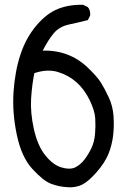

<svg xmlns="http://www.w3.org/2000/svg" viewBox="-20 -786 540 810"><path d="M266.6 3.9Q228.5 2 195.3 -10.7Q162.1 -23.4 116.2 -73.7Q70.3 -124 50.8 -217.8Q31.2 -311.5 37.1 -398.4Q43 -485.4 66.4 -556.2Q89.8 -627 133.8 -678.7Q177.7 -730.5 226.1 -749Q274.4 -767.6 331.1 -765.6L350.6 -755.9Q362.3 -742.2 360.4 -720.7L350.6 -701.2Q311.5 -691.4 271 -682.6Q230.5 -673.8 207 -646Q183.6 -618.2 160.2 -572.3Q214.8 -574.2 263.2 -556.2Q311.5 -538.1 351.1 -500Q390.6 -461.9 405.8 -437.5Q420.9 -413.1 438.5 -376Q456.1 -338.9 459 -295.4Q461.9 -252 457 -212.4Q452.1 -172.9 437.5 -136.7Q422.9 -100.6 388.7 -61Q354.5 -21.5 328.1 -7.8Q301.8 5.9 266.6 3.9ZM295.9 -79.1Q319.3 -90.8 335.9 -112.3Q352.5 -133.8 365.2 -160.2Q377.9 -186.5 380.9 -219.7Q383.8 -252.9 381.8 -286.1Q379.9 -319.3 357.9 -364.3Q335.9 -409.2 303.2 -438.5Q270.5 -467.8 225.6 -481.9Q180.7 -496.1 125 -477.5Q115.2 -430.7 111.3 -371.1Q107.4 -311.5 123 -241.2Q138.7 -170.9 170.9 -130.9Q203.1 -90.8 237.8 -80.1Q272.5 -69.3 295.9 -79.1Z"/></svg>

Font: JasonHandwriting2
Style: Regular
Weight: 400
Version: Version 1.05.10